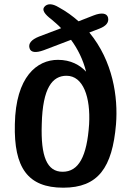

<svg xmlns="http://www.w3.org/2000/svg" viewBox="-20 -840 616 892"><path d="M274 32C436 32 502 -61 519 -263C529 -388 505 -556 395 -689L442 -707C473 -719 487 -736 482 -758C477 -779 452 -783 414 -768L345 -741C318 -765 288 -787 253 -806C222 -825 199 -824 186 -808C174 -794 187 -774 219 -750C234 -737 250 -724 264 -709L161 -670C126 -656 111 -638 117 -617C122 -596 146 -593 184 -607L310 -655C341 -613 366 -563 380 -507C351 -538 309 -562 249 -562C152 -562 53 -484 49 -263C44 -61 109 32 274 32ZM174 -263C178 -433 224 -488 289 -488C367 -488 401 -388 394 -263C384 -112 345 -42 271 -42C198 -42 169 -113 174 -263Z"/></svg>

Font: 寒蝉团圆体 Round
Style: Regular
Weight: 500
Designer: 寒蝉字型
Version: Version 2.700;Glyphs 3.1.1 (3135)